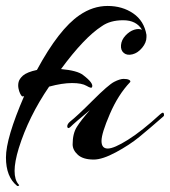

<svg xmlns="http://www.w3.org/2000/svg" viewBox="-23 -528 571 645"><path d="M454 -428Q435 -460 391 -460Q347 -460 319 -440Q260 -402 182 -296Q237 -291 256 -276Q293 -248 286 -235Q284 -230 268 -239.5Q252 -249 219 -249Q186 -249 142 -237Q73 -136 40 -30Q26 16 26 46Q26 76 39 91Q43 95 40 96Q37 97 36 97Q35 97 34 96Q-3 66 -3 1Q-3 -64 58 -205Q53 -203 50.5 -205Q48 -207 44.5 -214Q41 -221 39 -231.5Q37 -242 39.5 -252.5Q42 -263 54 -274Q68 -286 101 -293Q175 -430 244 -477Q289 -508 338.5 -508Q388 -508 424.5 -483Q461 -458 469 -411V-409Q469 -406 469 -403Q469 -385 454.5 -367.5Q440 -350 422 -345.5Q404 -341 393 -350Q382 -359 383.5 -376.5Q385 -394 398.5 -408.5Q412 -423 427.5 -428Q443 -433 454 -428ZM414 -252Q374 -210 346 -145Q318 -80 318 -54.5Q318 -29 339 -29Q360 -29 407 -58.5Q454 -88 515 -144Q528 -156 528 -141Q528 -139 526 -137Q478 -95 445 -68Q412 -41 366.5 -16.5Q321 8 292 8Q256 8 238.5 -8Q221 -24 221 -43Q221 -79 235 -101.5Q249 -124 279 -158Q228 -116 213 -101Q205 -94 203 -102Q202 -111 213 -120Q236 -138 288.5 -190.5Q341 -243 360.5 -253Q380 -263 392.5 -263Q405 -263 411 -259.5Q417 -256 414 -252Z"/></svg>

Font: Arizonia
Style: Regular
Weight: 400
Designer: Robert E. Leuschke
Foundry: Robert E. Leuschke
Version: Version 1.003